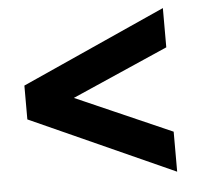

<svg xmlns="http://www.w3.org/2000/svg" viewBox="-44 -560 639 619"><g transform="rotate(-5 276.0 -250.0)"><path d="M108.5 -214V-289L505 -115V14.5L38.5 -195.5V-305L505 -515V-388Z"/></g></svg>

Font: Newsreader 9pt ExtraBold
Style: Regular
Weight: 800
Designer: Hugues Gentile
Foundry: Production Type
Version: Version 1.003